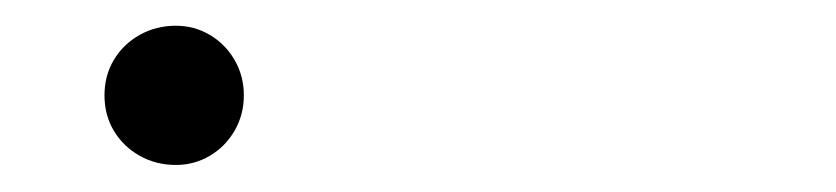

<svg xmlns="http://www.w3.org/2000/svg" viewBox="-20 -388 640 147"><path d="M60 -315Q60 -330.2 67.2 -342.2Q74.5 -354.3 87 -361.3Q99.5 -368.3 114.7 -368.3Q128.7 -368.3 140.6 -361.3Q152.5 -354.3 159.6 -342.1Q166.7 -329.8 166.7 -315Q166.7 -300.2 159.6 -287.9Q152.5 -275.7 140.6 -268.7Q128.7 -261.7 114.7 -261.7Q99.5 -261.7 87 -268.7Q74.5 -275.7 67.2 -287.8Q60 -299.8 60 -315Z"/></svg>

Font: Tap Sans
Style: Regular
Weight: 400
Designer: Tap Payments
Foundry: Tap Payments
Version: Version 1.001;Glyphs 3.1.2 (3151)